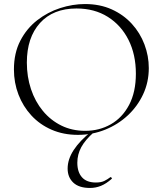

<svg xmlns="http://www.w3.org/2000/svg" viewBox="-20 -656 806 951"><path d="M366 12Q294 12 235.5 -13.5Q177 -39 135.5 -84Q94 -129 71.5 -187.5Q49 -246 49 -312Q49 -393 80.5 -454Q112 -515 164 -555.5Q216 -596 278 -616Q340 -636 401 -636Q475 -636 533.5 -609.5Q592 -583 633 -538Q674 -493 695.5 -436Q717 -379 717 -319Q717 -249 689 -189Q661 -129 612.5 -84Q564 -39 500.5 -13.5Q437 12 366 12ZM402 -8Q472 -8 529 -40.5Q586 -73 619.5 -136.5Q653 -200 653 -291Q653 -386 616.5 -458.5Q580 -531 514 -572.5Q448 -614 359 -614Q243 -614 178 -542Q113 -470 113 -346Q113 -276 133.5 -214.5Q154 -153 192.5 -106.5Q231 -60 284 -34Q337 -8 402 -8ZM434 -6 445 -1Q402 37 382.5 73Q363 109 363 150Q363 196 386 222Q409 248 455 248Q481 248 497 240Q513 232 526 222Q529 220 532.5 224Q536 228 533 230Q506 254 480 264.5Q454 275 426 275Q371 275 343 248.5Q315 222 315 179Q315 133 345 87Q375 41 434 -6Z"/></svg>

Font: Cormorant Garamond Light
Style: Regular
Weight: 300
Designer: Christian Thalmann (Catharsis Fonts)
Foundry: Catharsis Fonts
Version: Version 4.001